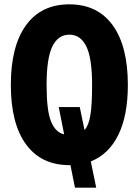

<svg xmlns="http://www.w3.org/2000/svg" viewBox="-20 -746 640 886"><path d="M300 16Q170 16 100 -80Q30 -176 30 -354Q30 -533 100 -629.5Q170 -726 300 -726Q430 -726 500 -629.5Q570 -533 570 -354Q570 -213 526 -123.5Q482 -34 399 -1L424 120H326L305 16ZM195 -354Q195 -236 215.5 -185.5Q236 -135 276 -126L251 -252H348L370 -146Q389 -166 397 -214Q405 -262 405 -354Q405 -477 378.5 -531.5Q352 -586 300 -586Q248 -586 221.5 -531.5Q195 -477 195 -354Z"/></svg>

Font: Geist Mono ExtraBold
Style: Regular
Weight: 800
Monospace: yes
Designer: Basement.studio, Andrés Briganti, Mateo Zaragoza
Foundry: Basement.studio, Vercel, Andrés Briganti, Guido Ferreyra, Mateo Zaragoza
Version: Version 1.500; ttfautohint (v1.8.4.7-5d5b)